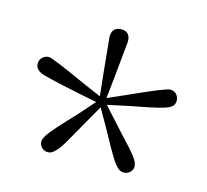

<svg xmlns="http://www.w3.org/2000/svg" viewBox="-67 -829 576 535"><g transform="rotate(15 221.5 -562.0)"><path d="M222 -754Q248 -754 248 -725Q248 -724 237 -614L231 -558L283 -581Q384 -627 397 -627Q408 -627 415 -619.5Q422 -612 422 -601Q422 -585 403.5 -577.5Q385 -570 333 -560Q307 -555 292 -552L237 -540L275 -498Q286 -486 301 -469.5Q316 -453 324 -444.5Q332 -436 340.5 -425.5Q349 -415 352.5 -407.5Q356 -400 356 -394Q356 -384 348.5 -377Q341 -370 331 -370Q326 -370 321 -372Q316 -374 310.5 -380Q305 -386 301 -391.5Q297 -397 290.5 -408Q284 -419 279 -427.5Q274 -436 265.5 -452Q257 -468 250 -480L222 -529L194 -480Q188 -469 179 -453.5Q170 -438 165 -429Q160 -420 153.5 -409Q147 -398 142.5 -392Q138 -386 132.5 -380.5Q127 -375 122 -372.5Q117 -370 112 -370Q102 -370 94.5 -377Q87 -384 87 -394Q87 -400 90.5 -407Q94 -414 102.5 -424.5Q111 -435 118.5 -443.5Q126 -452 142 -469Q158 -486 169 -498L206 -540L151 -551Q50 -572 38 -578Q21 -586 21 -601Q21 -612 28.5 -619.5Q36 -627 47 -627Q58 -627 161 -580L212 -558L206 -614Q195 -724 195 -725Q195 -754 222 -754Z"/></g></svg>

Font: TypoPRO Source Serif Pro
Style: Regular
Weight: 300
Designer: Frank Grießhammer
Foundry: Adobe Systems Incorporated
Version: Version 1.017;PS (version unavailable);hotconv 1.0.79;makeot